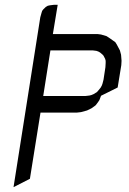

<svg xmlns="http://www.w3.org/2000/svg" viewBox="-20 -604 536 796"><path d="M36.1 171.9 147 -532.2 151.9 -549.8 154.8 -559.1 160.2 -565.9 169.9 -575.2 178.2 -580.1 187 -582 203.1 -584H219.2L199.2 -462.9H383.8L398.9 -460.9L421.9 -454.1L436 -444.8L458 -429.2L463.9 -419.9L477.1 -395L481.9 -377L483.9 -352.1L482.9 -334L467.8 -241.2L398.9 -207L392.1 -189L386.2 -180.2L377 -168L372.1 -164.1L358.9 -154.8L340.8 -146L315.9 -139.2L298.8 -137.2H147.9L104 137.2ZM159.2 -206.1H335L351.1 -208L358.9 -210L368.2 -213.9L381.8 -222.2L386.2 -227.1L397 -240.2L401.9 -249L404.8 -256.8L409.2 -273.9L417 -325.2L418 -342.8V-352.1L416 -359.9L409.2 -373L405.8 -377L395 -386.2L388.2 -390.1L379.9 -393.1L365.2 -395H189Z"/></svg>

Font: Petahja
Style: Italic
Weight: 400
Designer: T. Christopher White
Version: Version 1.1